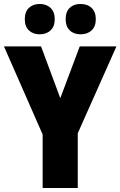

<svg xmlns="http://www.w3.org/2000/svg" viewBox="-20 -948 607 968"><path d="M284 -453 382 -714H567L372 -276V0H195V-270L0 -714H187ZM105 -851Q105 -889 126 -908.5Q147 -928 180 -928Q214 -928 235 -908Q256 -888 256 -851Q256 -815 235 -795Q214 -775 180 -775Q147 -775 126 -794.5Q105 -814 105 -851ZM311 -851Q311 -889 331.5 -908.5Q352 -928 386 -928Q421 -928 442 -908Q463 -888 463 -851Q463 -815 442 -795Q421 -775 386 -775Q352 -775 331.5 -795Q311 -815 311 -851Z"/></svg>

Font: Noto Sans Khmer UI Condensed Black
Style: Regular
Weight: 900
Width: 3
Designer: Danh Hong and the Monotype Design Team
Foundry: Monotype Imaging Inc.
Version: Version 2.002; ttfautohint (v1.8.4.7-5d5b)